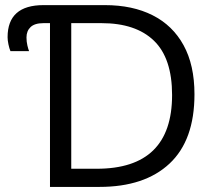

<svg xmlns="http://www.w3.org/2000/svg" viewBox="-20 -734 845 754"><path d="M176.3 0V-643.1H150.9Q116.2 -643.1 100.1 -627.7Q84 -612.3 84 -586.9Q84 -570.3 87.6 -555.2Q91.3 -540 94.2 -533.2H21Q16.6 -543.5 13.2 -559.6Q9.8 -575.7 9.8 -587.9Q9.8 -713.9 150.9 -713.9H392.1Q500.5 -713.9 579.3 -674.1Q658.2 -634.3 700.9 -556.4Q743.7 -478.5 743.7 -363.8Q743.7 -183.1 645.8 -91.6Q547.9 0 370.6 0ZM259.8 -71.3H359.9Q655.8 -71.3 655.8 -360.8Q655.8 -505.4 584.5 -574.2Q513.2 -643.1 378.9 -643.1H259.8Z"/></svg>

Font: Open Sans
Style: Regular
Weight: 400
Designer: Monotype Design Team
Foundry: Monotype Imaging Inc.
Version: Version 3.000; ttfautohint (v1.8.4)